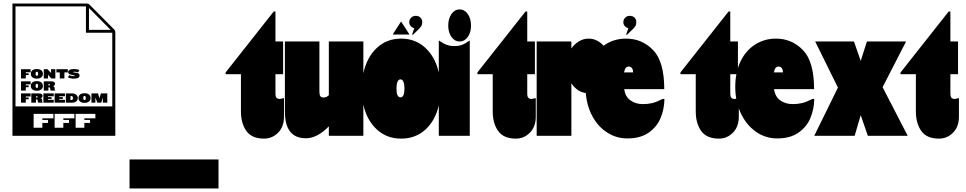

<svg xmlns="http://www.w3.org/2000/svg" viewBox="-20 -763 5429 1079"><path d="M50 -743H469Q477 -743 482 -738L622 -597Q628 -591 628 -583V0H50ZM611 -165V-579H463V-727H67V-165ZM602 -595 480 -718V-595ZM153 -347V-348Q153 -360 161.5 -367.5Q170 -375 187 -375Q204 -375 212.5 -367.5Q221 -360 221 -348V-347Q221 -336 212 -328.5Q203 -321 187 -321Q171 -321 162 -328.5Q153 -336 153 -347ZM362 -328 369 -341Q380 -335 395 -335Q401 -335 401 -337Q401 -339 389.5 -341Q378 -343 370.5 -346.5Q363 -350 363 -358Q363 -365 371 -370Q379 -375 395 -375Q414 -375 426 -369L419 -356Q410 -360 397 -360Q391 -360 391 -358Q391 -356 401.5 -355Q412 -354 419.5 -351Q427 -348 427 -339Q427 -321 396 -321Q376 -321 362 -328ZM98 -374H152V-357H125V-351H141V-341H125V-322H98ZM226 -374H247L267 -353V-374H291V-322H268L250 -343V-322H226ZM316 -356H297V-374H361V-356H342V-322H316ZM194 -347V-349Q194 -360 187 -360Q180 -360 180 -349V-347Q180 -337 187 -337Q194 -337 194 -347ZM153 -279V-280Q153 -292 161.5 -299.5Q170 -307 187 -307Q204 -307 212.5 -299.5Q221 -292 221 -280V-279Q221 -268 212 -260.5Q203 -253 187 -253Q171 -253 162 -260.5Q153 -268 153 -279ZM98 -306H152V-289H125V-283H141V-273H125V-254H98ZM226 -306H268Q289 -306 289 -293V-292Q289 -281 276 -279Q287 -279 287 -267V-263Q287 -258 290 -255V-254H267Q265 -254 263.5 -256.5Q262 -259 262 -262V-267Q262 -272 256 -272H252V-254H226ZM194 -279V-281Q194 -292 187 -292Q180 -292 180 -281V-279Q180 -269 187 -269Q194 -269 194 -279ZM256 -283Q262 -283 262 -287Q262 -290 256 -290H252V-283ZM421 -211V-212Q421 -224 429.5 -231.5Q438 -239 455 -239Q472 -239 480.5 -231.5Q489 -224 489 -212V-211Q489 -200 480 -192.5Q471 -185 455 -185Q439 -185 430 -192.5Q421 -200 421 -211ZM98 -238H152V-221H125V-215H141V-205H125V-186H98ZM156 -238H198Q219 -238 219 -225V-224Q219 -213 206 -211Q217 -211 217 -199V-195Q217 -190 220 -187V-186H197Q195 -186 193.5 -188.5Q192 -191 192 -194V-199Q192 -204 186 -204H182V-186H156ZM224 -238H282V-222H250V-217H270V-207H250V-202H282V-186H224ZM287 -238H345V-222H313V-217H333V-207H313V-202H345V-186H287ZM350 -238H385Q400 -238 408.5 -230.5Q417 -223 417 -213V-211Q417 -201 408.5 -193.5Q400 -186 385 -186H350ZM494 -238H531L539 -211L547 -238H583V-186H558V-215L549 -186H527L516 -215V-186H494ZM462 -211V-213Q462 -224 455 -224Q448 -224 448 -213V-211Q448 -201 455 -201Q462 -201 462 -211ZM382 -201Q390 -201 390 -212Q390 -223 382 -223H376V-201ZM186 -215Q192 -215 192 -219Q192 -222 186 -222H182V-215ZM218 -45V-72H250V-89H218V-98H280V-123H169V-45ZM336 -45V-72H368V-89H336V-98H398V-123H287V-45ZM454 -45V-72H486V-89H454V-98H516V-123H405V-45Z M1208 133V296H708V133Z M2627 -619Q2627 -581 2609 -555.5Q2591 -530 2563 -530Q2535 -530 2517 -555.5Q2499 -581 2499 -619Q2499 -658 2517 -684Q2535 -710 2563 -710Q2591 -710 2609 -684Q2627 -658 2627 -619ZM1571 -211H1576V-107Q1576 -51 1543 -17.5Q1510 16 1464 16Q1395 16 1364.5 -27Q1334 -70 1334 -137V-346H1248V-356L1518 -698H1528V-530H1571V-346H1528V-235Q1528 -207 1551 -207Q1559 -207 1571 -211ZM2986 -211H2991V-107Q2991 -51 2958 -17.5Q2925 16 2879 16Q2810 16 2779.5 -27Q2749 -70 2749 -137V-346H2663V-356L2933 -698H2943V-530H2986V-346H2943V-235Q2943 -207 2966 -207Q2974 -207 2986 -211ZM2280 -639Q2280 -653 2290.5 -663.5Q2301 -674 2316 -674Q2333 -674 2343 -664Q2353 -654 2353 -639Q2353 -625 2347 -615.5Q2341 -606 2327 -593L2300 -567L2296 -569L2308 -604Q2280 -614 2280 -639ZM3483 -639Q3483 -653 3493.5 -663.5Q3504 -674 3519 -674Q3536 -674 3546 -664Q3556 -654 3556 -639Q3556 -625 3550 -615.5Q3544 -606 3530 -593L3503 -567L3499 -569L3511 -604Q3483 -614 3483 -639ZM2189 -569 2188 -571 2233 -641H2235L2280 -571L2279 -569ZM2617 -534H2620V0H2446V-171Q2426 -85 2370.5 -34.5Q2315 16 2234 16Q2153 16 2097 -36Q2041 -88 2022 -175V0H1828V-53Q1763 14 1699 14Q1581 14 1581 -136V-530H1775V-248Q1775 -231 1780 -223Q1785 -215 1798 -215Q1815 -215 1828 -228V-530H2022V-351Q2041 -440 2097 -493Q2153 -546 2234 -546Q2314 -546 2370 -494.5Q2426 -443 2446 -355V-534H2449Q2471 -518 2490.5 -511Q2510 -504 2535 -504Q2558 -504 2576.5 -511Q2595 -518 2617 -534ZM3714 -207Q3713 -149 3692 -99Q3671 -49 3624.5 -17Q3578 15 3506 15Q3444 15 3392.5 -18Q3341 -51 3309.5 -109Q3278 -167 3272 -240Q3223 -247 3191 -295V0H2996V-530H3191V-491Q3209 -516 3234 -531Q3259 -546 3288 -546Q3312 -546 3333.5 -535.5Q3355 -525 3372 -506Q3426 -546 3499 -546Q3588 -546 3650.5 -481.5Q3713 -417 3713 -262H3488Q3494 -219 3523.5 -198.5Q3553 -178 3592 -178Q3621 -178 3644.5 -183.5Q3668 -189 3704 -207ZM3487 -356H3538Q3538 -371 3531.5 -380Q3525 -389 3513 -389Q3493 -389 3487 -356ZM2253 -266Q2253 -288 2247.5 -302.5Q2242 -317 2231 -317Q2219 -317 2213.5 -302.5Q2208 -288 2208 -265Q2208 -216 2231 -216Q2253 -216 2253 -266Z M4074 -698H4084V-530H4127V-346H4084V-235Q4084 -207 4107 -207Q4115 -207 4127 -211H4132V-107Q4132 -51 4099 -17.5Q4066 16 4020 16Q3951 16 3920.5 -27Q3890 -70 3890 -137V-346H3804V-356Z M4556 -207Q4555 -149 4534 -99Q4513 -49 4466.5 -17Q4420 15 4348 15Q4281 15 4227 -23.5Q4173 -62 4142.5 -128Q4112 -194 4112 -275Q4112 -355 4141 -416.5Q4170 -478 4222.5 -512Q4275 -546 4341 -546Q4430 -546 4492.5 -481.5Q4555 -417 4555 -262H4330Q4336 -219 4365.5 -198.5Q4395 -178 4434 -178Q4463 -178 4486.5 -183.5Q4510 -189 4546 -207ZM4329 -356H4380Q4380 -371 4373.5 -380Q4367 -389 4355 -389Q4335 -389 4329 -356Z M5081 0H4857L4817 -116L4783 0H4556L4689 -271L4561 -530H4779L4817 -421L4852 -530H5072L4940 -273Z M5311 -698H5321V-530H5364V-346H5321V-235Q5321 -207 5344 -207Q5352 -207 5364 -211H5369V-107Q5369 -51 5336 -17.5Q5303 16 5257 16Q5188 16 5157.5 -27Q5127 -70 5127 -137V-346H5041V-356Z"/></svg>

Font: FFF_tuoi-tre Text
Style: Regular
Weight: 700
Designer: bBox Type GmbH
Foundry: bBox Type GmbH
Version: Version 1.001